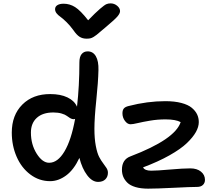

<svg xmlns="http://www.w3.org/2000/svg" viewBox="-20 -1084 1292 1137"><path d="M634.8 -1064Q656.7 -1064 673.8 -1049.8Q690.9 -1035.6 690.9 -1018.1Q690.9 -1004.9 676 -987.1Q661.1 -969.2 606.9 -923.8Q593.8 -913.1 576.7 -898.4Q559.6 -883.8 552.7 -878.2Q545.9 -872.6 534.9 -865.7Q523.9 -858.9 514.6 -856.9Q505.4 -855 492.2 -855Q468.8 -855 451.2 -866.2Q433.6 -877.4 415 -904.8Q395 -932.6 372.8 -954.1Q350.6 -975.6 337.2 -984.9Q323.7 -994.1 314.9 -1005.4Q306.2 -1016.6 306.2 -1029.8Q306.2 -1044.9 319.8 -1053.5Q333.5 -1062 356.9 -1062Q393.1 -1062 424.8 -1042Q456.5 -1022 502 -963.9Q546.4 -1009.8 572.8 -1032.2Q599.1 -1054.7 610.1 -1059.3Q621.1 -1064 634.8 -1064ZM276.9 -11.2Q211.9 -11.2 159.4 -50.8Q106.9 -90.3 78.4 -156Q49.8 -221.7 49.8 -298.8Q49.8 -402.3 112.3 -464.8Q174.8 -527.3 277.8 -526.9Q338.4 -526.9 379.6 -507.1Q420.9 -487.3 436 -452.1Q450.2 -574.7 450.2 -714.8Q450.2 -747.6 463.4 -763.7Q476.6 -779.8 499 -779.8Q530.8 -779.8 547.6 -751Q564.5 -722.2 563 -668.9Q561.5 -598.6 550.3 -491.7Q539.1 -384.8 539.1 -321.8Q539.1 -263.2 547.4 -219.7Q555.7 -176.3 567.4 -154.3Q579.1 -132.3 590.8 -117.2Q602.5 -102.1 610.8 -88.9Q619.1 -75.7 619.1 -61Q619.1 -37.1 603.8 -22Q588.4 -6.8 561 -6.8Q525.9 -6.8 496.1 -46.4Q466.3 -85.9 450.2 -148.9Q417 -78.1 371.3 -44.7Q325.7 -11.2 276.9 -11.2ZM856.9 33.2Q813.5 33.2 782 23.7Q750.5 14.2 733.9 -2.4Q717.3 -19 709.7 -37.8Q702.1 -56.6 702.1 -79.1Q702.1 -139.6 752.9 -158.2Q1016.6 -258.8 1049.8 -360.8Q1021 -377 960 -377Q913.1 -377 869.4 -369.6Q825.7 -362.3 795.9 -355.2Q766.1 -348.1 752.9 -348.1Q734.9 -348.1 720 -367.9Q705.1 -387.7 705.1 -413.1Q705.1 -431.2 713.1 -441.2Q721.2 -451.2 741.2 -456.1Q852.5 -484.9 959 -484.9Q1013.7 -484.9 1053.7 -474.4Q1093.8 -463.9 1115.5 -445.8Q1137.2 -427.7 1147.2 -406.7Q1157.2 -385.7 1157.2 -360.8Q1157.2 -333 1140.1 -302.2Q1123 -271.5 1086.7 -236.6Q1050.3 -201.7 983.6 -164.1Q917 -126.5 827.1 -92.8Q837.4 -73.2 875 -73.2Q909.7 -73.2 986.8 -80.1Q1064 -86.9 1106.9 -86.9Q1146.5 -86.9 1170.2 -67.6Q1193.8 -48.3 1193.8 -19Q1193.8 -0.5 1181.6 11.2Q1169.4 22.9 1147 22.9Q1109.9 22.9 1007.6 28.1Q905.3 33.2 856.9 33.2ZM163.1 -298.8Q163.1 -228.5 197 -174.3Q231 -120.1 271 -120.1Q321.8 -120.1 361.8 -187.3Q401.9 -254.4 424.8 -379.9Q418.9 -377.9 417 -377.9Q406.2 -377.9 395.5 -384.3Q384.8 -390.6 375.5 -397.9Q366.2 -405.3 345.2 -411.6Q324.2 -418 295.9 -418Q232.9 -418 198 -386.2Q163.1 -354.5 163.1 -298.8Z"/></svg>

Font: Shantell Sans Bouncy
Style: Regular
Weight: 500
Designer: Stephen Nixon, Anya Danilova, Shantell Martin
Foundry: Arrow Type
Version: Version 1.006;[9816181b4]